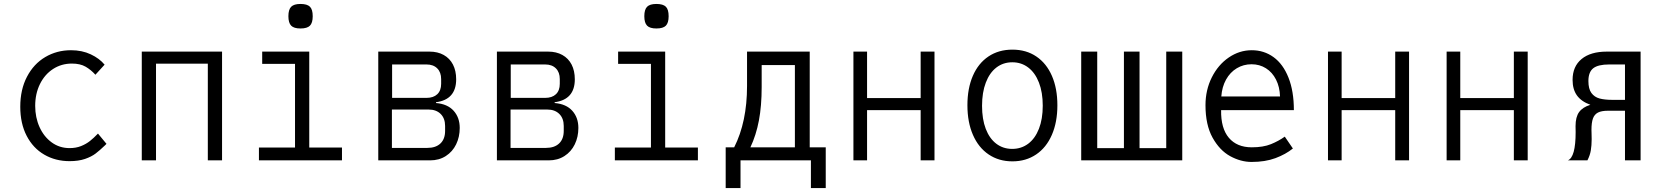

<svg xmlns="http://www.w3.org/2000/svg" viewBox="-20 -811 8440 971"><path d="M82.5 -271Q82.5 -358 116.5 -423Q150.5 -488 209 -522.5Q267.5 -557 339 -557Q395 -557 439 -536.2Q483 -515.5 509 -484L462.5 -433Q440 -458 412.8 -473.8Q385.5 -489.5 343.5 -489.5Q290.5 -489.5 248.2 -462Q206 -434.5 182 -385.8Q158 -337 158 -275.5Q158 -217 180 -168.2Q202 -119.5 241.5 -90.8Q281 -62 332 -62Q364 -62 389.8 -72.2Q415.5 -82.5 434.8 -97.8Q454 -113 475.5 -135.5L518.5 -83.5L510.5 -75.5Q484.5 -50.5 463.5 -34.5Q442.5 -18.5 409.8 -7.2Q377 4 332 4Q260.5 4 203.8 -29Q147 -62 114.8 -124.2Q82.5 -186.5 82.5 -271Z M697 -550H1103V0H1031V-489H769V0H697Z M1306 -550H1544V-65H1709.5V0H1289.5V-65H1472V-488H1306ZM1438.5 -729Q1438.5 -762.5 1452.5 -776.8Q1466.5 -791 1499.5 -791Q1533.5 -791 1547.5 -777Q1561.5 -763 1561.5 -729Q1561.5 -695.5 1547.5 -681.2Q1533.5 -667 1499.5 -667Q1466.5 -667 1452.5 -681.2Q1438.5 -695.5 1438.5 -729Z M1893 -550H2152Q2193.5 -550 2224 -533Q2254.5 -516 2270.8 -484.5Q2287 -453 2287 -410Q2287 -307.5 2185 -294V-290Q2243.5 -285 2274.2 -250.8Q2305 -216.5 2305 -164Q2305 -118.5 2286.8 -81Q2268.5 -43.5 2234.5 -21.8Q2200.5 0 2155 0H1893ZM2231 -149V-174Q2231 -212.5 2208.5 -234.8Q2186 -257 2148 -257H1962V-63H2141Q2184 -63 2207.5 -85.5Q2231 -108 2231 -149ZM2211 -387V-411Q2211 -445.5 2191.2 -465.2Q2171.5 -485 2137 -485H1963V-316H2137Q2172 -316 2191.5 -334.5Q2211 -353 2211 -387Z M2493 -550H2752Q2793.5 -550 2824 -533Q2854.5 -516 2870.8 -484.5Q2887 -453 2887 -410Q2887 -307.5 2785 -294V-290Q2843.5 -285 2874.2 -250.8Q2905 -216.5 2905 -164Q2905 -118.5 2886.8 -81Q2868.5 -43.5 2834.5 -21.8Q2800.5 0 2755 0H2493ZM2831 -149V-174Q2831 -212.5 2808.5 -234.8Q2786 -257 2748 -257H2562V-63H2741Q2784 -63 2807.5 -85.5Q2831 -108 2831 -149ZM2811 -387V-411Q2811 -445.5 2791.2 -465.2Q2771.5 -485 2737 -485H2563V-316H2737Q2772 -316 2791.5 -334.5Q2811 -353 2811 -387Z M3106 -550H3344V-65H3509.5V0H3089.5V-65H3272V-488H3106ZM3238.5 -729Q3238.5 -762.5 3252.5 -776.8Q3266.5 -791 3299.5 -791Q3333.5 -791 3347.5 -777Q3361.5 -763 3361.5 -729Q3361.5 -695.5 3347.5 -681.2Q3333.5 -667 3299.5 -667Q3266.5 -667 3252.5 -681.2Q3238.5 -695.5 3238.5 -729Z M3650 -66H3693Q3758 -194.5 3758 -376V-550H4075V-66H4156V140H4081V0H3725V140H3650ZM4000 -66V-482H3832V-371Q3832 -275.5 3818 -201.5Q3804 -127.5 3775 -66Z M4296 -550H4365V-315H4636V-550H4706V0H4636V-254H4365V0H4296Z M4872.5 -279Q4872.5 -364 4900 -427.5Q4927.5 -491 4979 -525.5Q5030.5 -560 5100 -560Q5170 -560 5221.2 -525.2Q5272.5 -490.5 5300 -427Q5327.5 -363.5 5327.5 -278.5Q5327.5 -193 5299.5 -128.8Q5271.5 -64.5 5220 -29.8Q5168.5 5 5100 5Q5031.5 5 4980 -29.8Q4928.5 -64.5 4900.5 -128.8Q4872.5 -193 4872.5 -279ZM5253.5 -276.5Q5253.5 -344 5234.2 -393.5Q5215 -443 5180.2 -469.5Q5145.5 -496 5099.5 -496Q5053.5 -496 5019 -469.5Q4984.5 -443 4965.5 -393.2Q4946.5 -343.5 4946.5 -276Q4946.5 -208.5 4965.2 -159.5Q4984 -110.5 5018.5 -84.2Q5053 -58 5099 -58Q5145 -58 5180 -84.2Q5215 -110.5 5234.2 -159.8Q5253.5 -209 5253.5 -276.5Z M5448 -550H5529V-62H5664V-550H5743V-62H5878V-550H5959V0H5448Z M6076.5 -279Q6076.5 -356 6108.5 -419.8Q6140.5 -483.5 6194.2 -520.2Q6248 -557 6310.5 -557Q6372.5 -557 6420.8 -522Q6469 -487 6496.2 -418.5Q6523.5 -350 6523.5 -254H6155.5Q6154 -162 6194.8 -114Q6235.5 -66 6310.5 -66Q6368.5 -66 6407.8 -82Q6447 -98 6477.5 -120L6518.5 -60Q6482 -30.5 6430.2 -11.2Q6378.5 8 6309.5 8Q6255 8 6201.5 -21.2Q6148 -50.5 6112.2 -115Q6076.5 -179.5 6076.5 -279ZM6309.5 -486Q6268.5 -486 6234.8 -465.8Q6201 -445.5 6180.5 -408.5Q6160 -371.5 6156.5 -323H6453.5Q6452 -371.5 6433.2 -408.5Q6414.5 -445.5 6382.2 -465.8Q6350 -486 6309.5 -486Z M6696 -550H6765V-315H7036V-550H7106V0H7036V-254H6765V0H6696Z M7296 -550H7365V-315H7636V-550H7706V0H7636V-254H7365V0H7296Z M7948.5 -143 7948 -173Q7948 -219.5 7966 -244.2Q7984 -269 8023 -281Q7976.5 -298 7954.8 -328.8Q7933 -359.5 7933 -407Q7933 -475 7978.5 -512.5Q8024 -550 8106 -550H8277V0H8198V-251H8113Q8079.5 -251 8061.5 -241.8Q8043.5 -232.5 8036 -211.8Q8028.5 -191 8028.5 -154L8029 -135L8029.5 -107Q8029.5 -75.5 8025.2 -50.2Q8021 -25 8008 0H7909Q7948.5 -15.5 7948.5 -143ZM8198 -306V-485H8118Q8062 -485 8037.5 -465.8Q8013 -446.5 8013 -401Q8013 -361.5 8028.2 -340.8Q8043.5 -320 8069.2 -313Q8095 -306 8134 -306Z"/></svg>

Font: JuliaMono Light
Style: Regular
Weight: 300
Monospace: yes
Designer: cormullion
Foundry: corm
Version: Version 0.054; ttfautohint (v1.8.4)